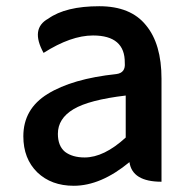

<svg xmlns="http://www.w3.org/2000/svg" viewBox="-20 -584 615 617"><path d="M217 13Q145 13 100 -30Q55 -74 55 -146Q55 -234 133 -282Q212 -331 354 -346Q384 -350 381 -382Q382 -470 279 -470Q208 -470 120 -414Q77 -492 135 -524Q191 -564 299 -564Q400 -564 449 -503Q499 -443 499 -331V0Q405 0 396 -63Q304 13 217 13ZM252 -78Q314 -78 384 -142V-277Q266 -263 216 -233Q166 -203 166 -154Q166 -115 189 -96Q213 -78 252 -78Z"/></svg>

Font: Swei Half Moon CJK SC
Style: Medium
Weight: 500
Version: Version 2.071